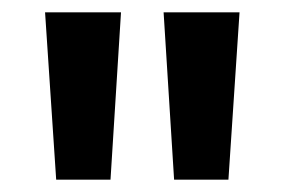

<svg xmlns="http://www.w3.org/2000/svg" viewBox="-20 -711 461 311"><path d="M71 -420 53 -691H176L159 -420ZM262 -420 245 -691H368L350 -420Z"/></svg>

Font: FiraGO Medium
Style: Regular
Weight: 500
Designer: bBox Type
Foundry: bBox Type GmbH
Version: Version 1.001;PS 001.001;hotconv 1.0.88;makeotf.lib2.5.64775